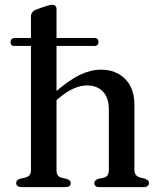

<svg xmlns="http://www.w3.org/2000/svg" viewBox="-20 -765 651 785"><path d="M23.2 -592.9Q23.2 -600.5 27.6 -605.1Q32.1 -609.6 38.4 -609.6H366.9Q374.7 -609.6 378.8 -605.1Q382.8 -600.5 382.8 -593.2Q382.8 -586 378.5 -581.6Q374.1 -577.1 366.9 -577.1H38Q23.2 -577.1 23.2 -592.9ZM196.7 -343.5 176.9 -363.5 202 -385.4Q261.3 -437.4 306.3 -458.8Q351.2 -480.2 391.9 -480.2Q453.8 -480.2 491.7 -442.2Q529.5 -404.2 529.5 -336.4V-71.7Q529.5 -57.3 535.4 -50.1Q541.3 -42.8 551.6 -39.5L572.3 -34.5Q580.5 -31.5 584.8 -27.4Q589 -23.2 589 -16.6Q589 -8.9 583.4 -4.5Q577.8 0 567.1 0H386.5Q365.6 0 365.6 -16.6Q365.6 -27.9 381 -33.4L404.6 -38.6Q415.4 -41.4 420.2 -49.1Q425.1 -56.8 425.1 -71.7V-316Q425.1 -366.2 400.7 -390.9Q376.3 -415.7 335.4 -415.7Q310.2 -415.7 281.4 -403.3Q252.6 -390.9 218.6 -362.2ZM211.1 -728.2V-69.9Q211.1 -55.6 216.1 -48.5Q221.1 -41.4 230.8 -38.6L253.4 -33.4Q269.1 -27.9 269.1 -16.6Q269.1 0 248 0H68.2Q57.8 0 51.9 -4.5Q46.1 -8.9 46.1 -16.6Q46.1 -23.2 50.4 -27.6Q54.8 -31.9 62.8 -34.5L86.4 -39.8Q96.1 -43.1 101.3 -49.6Q106.5 -56.1 106.5 -69.6V-695.6Q106.5 -707.9 112.3 -715.2Q118.2 -722.5 128.6 -726.2L164.4 -738.8Q174.9 -742.2 181.1 -743.7Q187.3 -745.2 194.2 -745.2Q202.1 -745.2 206.6 -740.7Q211.1 -736.1 211.1 -728.2Z"/></svg>

Font: Fraunces
Style: Regular
Weight: 900
Version: Version 1.000;[b76b70a41]